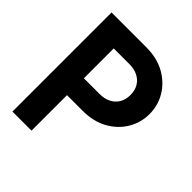

<svg xmlns="http://www.w3.org/2000/svg" viewBox="-196 -856 990 990"><g transform="rotate(45 298.5 -361.5)"><path d="M190.4 -599.6H304.9Q339.8 -599.6 366.1 -586.4Q392.3 -573.2 406.9 -548.8Q421.4 -524.4 421.4 -490.7Q421.4 -457.3 406.9 -432.7Q392.3 -408.2 366.1 -395Q339.8 -381.8 304.9 -381.8H190.4ZM51.3 0H190.4V-258.8H304.9Q383.3 -258.8 440.6 -290.9Q497.8 -323 529.2 -375.9Q560.5 -428.7 560.5 -490.7Q560.5 -553.2 529.2 -605.8Q497.8 -658.4 440.6 -690.6Q383.3 -722.7 304.9 -722.7H51.3Z"/></g></svg>

Font: Giphurs
Style: Regular
Weight: 400
Version: Version 2.010